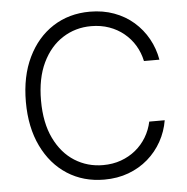

<svg xmlns="http://www.w3.org/2000/svg" viewBox="-53 -789 830 851"><g transform="rotate(-5 362.0 -363.5)"><path d="M377.4 9.8Q284.7 9.8 213.1 -36.1Q141.6 -82 101.1 -166Q60.5 -250 60.5 -363.3Q60.5 -477.1 101.1 -561Q141.6 -645 213.1 -691.2Q284.7 -737.3 377.4 -737.3Q436 -737.3 485.1 -719.2Q534.2 -701.2 571.8 -668.5Q609.4 -635.7 633.5 -592.3Q657.7 -548.8 666.5 -498.5H597.7Q589.8 -536.1 570.8 -567.9Q551.8 -599.6 522.9 -623.3Q494.1 -647 457.5 -659.9Q420.9 -672.9 377.4 -672.9Q307.6 -672.9 251 -636.7Q194.3 -600.6 161.1 -531.5Q127.9 -462.4 127.9 -363.3Q127.9 -264.2 161.4 -195.1Q194.8 -126 251.5 -90.3Q308.1 -54.7 377.4 -54.7Q420.9 -54.7 457.5 -67.9Q494.1 -81.1 522.7 -104.5Q551.3 -127.9 570.6 -159.9Q589.8 -191.9 597.7 -229H666.5Q658.2 -179.2 634 -135.7Q609.9 -92.3 572.3 -59.6Q534.7 -26.9 485.4 -8.5Q436 9.8 377.4 9.8Z"/></g></svg>

Font: Inter 17pt Light
Style: Regular
Weight: 300
Version: Version 4.001;git-66647c0bb